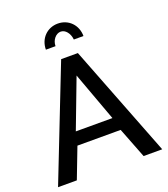

<svg xmlns="http://www.w3.org/2000/svg" viewBox="-162 -1029 999 1143"><g transform="rotate(-20 337.5 -458.0)"><path d="M280 -794C280 -832 307 -865 338 -865C367 -865 392 -835 396 -794H457C457 -864 406 -916 338 -916C270 -916 219 -864 219 -794ZM285 -710 7 0H126L200 -193H474L549 0H667L391 -710ZM452 -276H220L338 -587Z"/></g></svg>

Font: FIGSv2-sans-serif SemiBold
Style: Regular
Weight: 600
Designer: Matt McInerney, Pablo Impallari, Rodrigo Fuenzalida,Mirko Velimirovic
Foundry: Matt McInerney, Pablo Impallari, Rodrigo Fuenzalida
Version: Version 4.021;hotconv 1.0.109;makeotfexe 2.5.65596